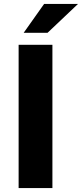

<svg xmlns="http://www.w3.org/2000/svg" viewBox="-20 -949 414 969"><path d="M74 -723H244.5V0H74ZM202.5 -929H373.5L220 -783.5H99.5Z"/></svg>

Font: Public Sans Thin ExtraBold
Style: Regular
Weight: 800
Version: Version 1.007